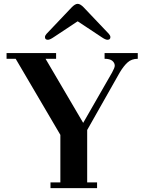

<svg xmlns="http://www.w3.org/2000/svg" viewBox="-20 -966 733 986"><path d="M210.9 -775.4Q210.9 -783.2 218.8 -792L348.1 -928.2Q365.7 -946.3 378.9 -946.3Q392.1 -946.3 409.7 -928.2L539.1 -792Q546.9 -783.2 546.9 -775.4Q546.9 -761.7 531.7 -761.7Q521.5 -761.7 501.5 -775.4L379.9 -856H377.9L256.3 -775.4Q236.3 -761.7 226.1 -761.7Q210.9 -761.7 210.9 -775.4ZM13.7 -664.1V-693.4H268.1V-664.1H213.9L407.2 -335L555.7 -593.8Q569.3 -618.7 569.3 -628.4Q569.3 -643.1 556.9 -653.6Q544.4 -664.1 517.1 -664.1V-693.4H687.5V-664.1Q655.8 -664.1 635.3 -645.5Q614.7 -627 594.7 -593.3L427.7 -298.3V-29.3H478.5V0H239.3V-29.3H290V-273.4L60.5 -664.1Z"/></svg>

Font: Monomachus
Style: Medium
Weight: 500
Designer: Alexey Kryukov
Version: Version 1.0